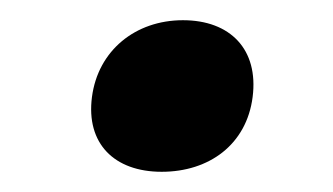

<svg xmlns="http://www.w3.org/2000/svg" viewBox="-20 -165 330 190"><path d="M140 5C187 5 224 -22 230 -69C236 -116 208 -145 161 -145C114 -145 77 -115 71 -69C65 -23 93 5 140 5Z"/></svg>

Font: Asimov
Style: EdgeIt
Weight: 500
Designer: Google
Version: Version 2.000980: 2014